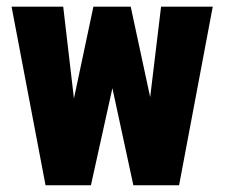

<svg xmlns="http://www.w3.org/2000/svg" viewBox="-20 -548 665 568"><path d="M177.7 -157.2 256.3 -528.3H356L324.7 -342.3L249 0H170.4ZM167 -528.3 210 -160.2 210.9 0H114.7L14.2 -528.3ZM413.1 -168 456.5 -528.3H609.4L509.8 0H414.1ZM366.7 -528.3 446.3 -158.2 454.1 0H374.5L300.8 -341.3L271 -528.3Z"/></svg>

Font: Roboto Condensed Black
Style: Regular
Weight: 900
Designer: Christian Robertson
Foundry: Google
Version: Version 3.008; 2023